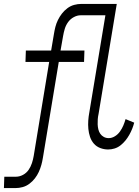

<svg xmlns="http://www.w3.org/2000/svg" viewBox="-92 -755 712 980"><path d="M-72 205 -70 147H-11Q8 147 25.5 137.5Q43 128 54 112Q65 96 71 77.5Q77 59 80 41L159 -439H38L40 -497H169L183 -580Q186 -599 190.5 -617Q195 -635 203.5 -652.5Q212 -670 224 -685.5Q236 -701 252 -713Q268 -725 286.5 -730Q305 -735 323 -735H504L411 -173Q408 -160 407 -146.5Q406 -133 406.5 -120Q407 -107 410 -94.5Q413 -82 420 -72Q427 -62 438 -56Q449 -50 463 -50Q479 -50 494.5 -59.5Q510 -69 520.5 -84Q531 -99 537.5 -114.5Q544 -130 549 -147L593 -129Q589 -113 582.5 -97Q576 -81 567.5 -66Q559 -51 548 -37.5Q537 -24 523 -13Q509 -2 492.5 3Q476 8 460 8Q439 8 419.5 0.5Q400 -7 387 -22Q374 -37 367.5 -56.5Q361 -76 359 -97Q357 -118 358.5 -139.5Q360 -161 364 -182L446 -677H320Q302 -677 284.5 -667.5Q267 -658 255.5 -642Q244 -626 238.5 -607.5Q233 -589 230 -571L217 -497H339L337 -439H208L127 50Q124 69 119 87Q114 105 106 122.5Q98 140 86 155.5Q74 171 58 183Q42 195 23.5 200Q5 205 -13 205Z"/></svg>

Font: Iosevka Curly Slab LtEx
Style: Italic
Weight: 300
Width: 7
Italic angle: -9°
Monospace: yes
Designer: Belleve Invis
Foundry: Belleve Invis
Version: Version 11.1.0; ttfautohint (v1.8.3)